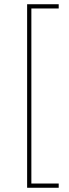

<svg xmlns="http://www.w3.org/2000/svg" viewBox="-20 -762 324 906"><path d="M108 -742H257V-722H128V104H257V124H108Z"/></svg>

Font: Gontserrat Thin
Style: Regular
Weight: 250
Designer: Julieta Ulanovsky
Foundry: Julieta Ulanovsky
Version: Version 6.001